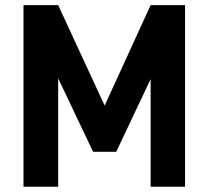

<svg xmlns="http://www.w3.org/2000/svg" viewBox="-20 -710 793 730"><path d="M683.6 -690.4V0H552.7V-409.2L421.9 -132.8H334L201.2 -412.1V0H69.3V-690.4H201.2L377.9 -308.6L552.7 -690.4Z"/></svg>

Font: DINish
Style: Bold
Weight: 700
Designer: Bert Driehuis
Foundry: Playbeing
Version: Version 3.008; git-95204e4c-release